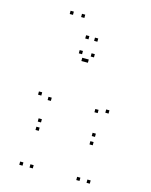

<svg xmlns="http://www.w3.org/2000/svg" viewBox="-138 -1040 897 1139"><g transform="rotate(15 310.0 -471.0)"><path d="M176.5 10V-10H156.5V10ZM176.5 -404.5V-424.5H156.5V-404.5ZM330 -680V-700H310V-680ZM310 -680V-700H290V-680ZM463.5 -406.5V-426.5H443.5V-406.5ZM463.5 10V-10H443.5V10ZM526.5 10V-10H506.5V10ZM526.5 -420.5V-440.5H506.5V-420.5ZM356.5 -720V-740H336.5V-720ZM283.5 -720V-740H263.5V-720ZM113.5 -420.5V-440.5H93.5V-420.5ZM113.5 10V-10H93.5V10ZM484.5 -214.5V-234.5H464.5V-214.5ZM484.5 -266V-286H464.5V-266ZM153 -266V-286H133V-266ZM153 -214.5V-234.5H133V-214.5ZM352 -815V-835H332V-815ZM241 -931.5V-951.5H221V-931.5ZM171 -931.5V-951.5H151V-931.5ZM297.5 -815V-835H277.5V-815Z"/></g></svg>

Font: Monaspace Krypton Dots Var
Style: Regular
Weight: 400
Designer: Riley Cran and the Lettermatic Team
Version: Version 1.100 (Monaspace Krypton Dots)